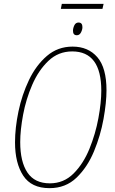

<svg xmlns="http://www.w3.org/2000/svg" viewBox="-20 -967 598 997"><path d="M512 -921 518 -947H301L296 -921ZM408 -826Q408 -850 388 -850Q373 -850 366 -835.5Q359 -821 359 -807Q359 -784 379 -784Q393 -784 400.5 -798.5Q408 -813 408 -826ZM533 -498Q533 -615 485.5 -670Q438 -725 357 -725Q280 -725 223.5 -676.5Q167 -628 130.5 -551.5Q94 -475 76 -389Q58 -303 58 -228Q58 -120 100.5 -55Q143 10 237 10Q321 10 377.5 -44.5Q434 -99 468 -181Q502 -263 517.5 -349Q533 -435 533 -498ZM85 -229Q85 -291 100 -371.5Q115 -452 147.5 -527Q180 -602 231.5 -651Q283 -700 355 -700Q506 -700 506 -496Q506 -435 491 -353.5Q476 -272 444.5 -194.5Q413 -117 362 -66Q311 -15 239 -15Q160 -15 122.5 -71Q85 -127 85 -229Z"/></svg>

Font: Noto Sans Display SemiCondensed Thin
Style: Italic
Weight: 250
Width: 4
Designer: Monotype Design team
Foundry: Monotype Imaging Inc.
Version: 1.000